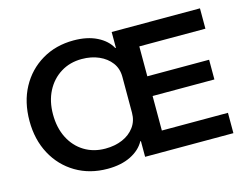

<svg xmlns="http://www.w3.org/2000/svg" viewBox="-96 -838 1286 1003"><g transform="rotate(-15 547.5 -337.0)"><path d="M371.7 10Q275 10 200 -34.6Q125 -79.2 82.9 -157.5Q40.8 -235.8 40.8 -336.7Q40.8 -439.2 82.9 -517.1Q125 -595 200 -639.6Q275 -684.2 371.7 -684.2Q445 -684.2 497.1 -658.3Q549.2 -632.5 572.5 -589.2H575.8V-675H1053.3V-565H695.8V-403.3H1030V-296.7H695.8V-110H1053.3V0H575.8V-85H572.5Q549.2 -41.7 497.1 -15.8Q445 10 371.7 10ZM387.5 -95Q439.2 -95 480 -112.5Q520.8 -130 545 -162.9Q569.2 -195.8 569.2 -240V-434.2Q569.2 -479.2 545 -511.2Q520.8 -543.3 480 -561.2Q439.2 -579.2 387.5 -579.2Q323.3 -579.2 273.8 -548.3Q224.2 -517.5 196.2 -463.3Q168.3 -409.2 168.3 -338.3Q168.3 -265.8 196.2 -210.8Q224.2 -155.8 273.8 -125.4Q323.3 -95 387.5 -95Z"/></g></svg>

Font: Funnel Display SemiBold
Style: Regular
Weight: 600
Designer: NORD ID, Kristian Moeller
Foundry: Dicotype
Version: Version 1.000